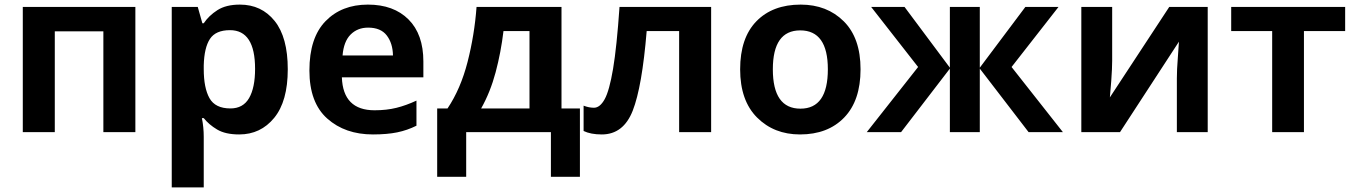

<svg xmlns="http://www.w3.org/2000/svg" viewBox="-20 -574 5885 834"><path d="M568 -544V0H429V-438H218V0H79V-544Z M979 -443Q1088 -443 1088 -275Q1088 -193 1062 -148Q1036 -103 981 -103Q915 -103 890 -147.5Q865 -192 865 -274V-290Q867 -367 892 -405Q917 -443 979 -443ZM1022 -554Q962 -554 924.5 -530Q887 -506 865 -473H859L839 -544H726V240H865V20Q865 -21 857 -61H865Q887 -33 923 -11.5Q959 10 1019 10Q1112 10 1171 -62Q1230 -134 1230 -273Q1230 -412 1173 -483Q1116 -554 1022 -554Z M1578 -554Q1464 -554 1394 -482Q1324 -410 1324 -268Q1324 -128 1401.5 -59Q1479 10 1600 10Q1661 10 1705 1Q1749 -8 1789 -28V-137Q1744 -116 1701.5 -105.5Q1659 -95 1607 -95Q1470 -95 1465 -238H1819V-307Q1819 -425 1754.5 -489.5Q1690 -554 1578 -554ZM1579 -454Q1634 -454 1660 -420Q1686 -386 1687 -333H1468Q1473 -394 1503 -424Q1533 -454 1579 -454Z M2280 -439V-103H2070Q2110 -174 2133 -260.5Q2156 -347 2167 -439ZM2419 -544H2050Q2041 -422 2011 -305Q1981 -188 1924 -103H1879V194H2005V0H2373V194H2499V-103H2419Z M3069 0V-544H2671Q2659 -370 2643 -275Q2627 -180 2606.5 -143Q2586 -106 2560 -106Q2538 -106 2515 -115V-5Q2546 10 2594 10Q2688 10 2728.5 -93.5Q2769 -197 2789 -439H2930V0Z M3718 -273Q3718 -409 3645 -481.5Q3572 -554 3458 -554Q3336 -554 3265.5 -481.5Q3195 -409 3195 -273Q3195 -137 3268.5 -63.5Q3342 10 3455 10Q3576 10 3647 -63.5Q3718 -137 3718 -273ZM3337 -273Q3337 -442 3456 -442Q3576 -442 3576 -273Q3576 -102 3457 -102Q3337 -102 3337 -273Z M4578 -544 4374 -283 4597 0H4448L4236 -276V0H4106V-276L3894 0H3745L3968 -283L3764 -544H3909L4106 -280V-544H4236V-280L4434 -544Z M4811 -544H4677V0H4845L5101 -393Q5100 -370 5096 -320.5Q5092 -271 5092 -234V0H5226V-544H5059L4801 -151Q4803 -167 4807 -222.5Q4811 -278 4811 -310Z M5823 -439H5644V0H5506V-439H5328V-544H5823Z"/></svg>

Font: Noto Sans UI
Style: Bold
Weight: 700
Designer: Monotype Design Team
Foundry: Monotype Imaging Inc.
Version: Version 1.901